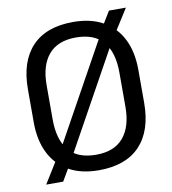

<svg xmlns="http://www.w3.org/2000/svg" viewBox="-80 -743 758 846"><g transform="rotate(-10 299.0 -319.5)"><path d="M299.1 12.1Q220.2 12.1 165.2 -18.7Q110.1 -49.5 81.1 -107.4Q52.1 -165.3 52.1 -245.8V-393.5Q52.1 -517.4 115.1 -584.3Q178.1 -651.1 299.1 -651.1Q377.9 -651.1 433 -620.3Q488.1 -589.5 517.1 -531.9Q546.2 -474.2 546.2 -393.5V-245.8Q546.2 -121.6 483.1 -54.7Q420.1 12.1 299.1 12.1ZM134.5 34.1H58.5L127 -76.3L145.4 -100.9L413.7 -585.7L421.8 -603.7L464 -673H539.8L471.8 -565.7L454.7 -540L188.5 -58.7L181.7 -46.1ZM299.1 -57.3Q379.9 -57.3 420.9 -105.7Q461.9 -154.2 461.9 -242.7V-396.8Q461.9 -485.7 422.3 -533.7Q382.7 -581.7 299.1 -581.7Q218.4 -581.7 177.4 -533.7Q136.4 -485.7 136.4 -396.8V-242.7Q136.4 -154.2 175.8 -105.7Q215.2 -57.3 299.1 -57.3Z"/></g></svg>

Font: Anek Kannada Medium
Style: Regular
Weight: 500
Designer: Vaishnavi Murthy, Maithili Shingre (Kannada) & Yesha Goshar (Latin)
Foundry: Ek Type
Version: Version 1.003